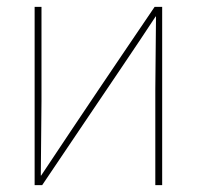

<svg xmlns="http://www.w3.org/2000/svg" viewBox="-20 -540 575 560"><path d="M81 0V-520H101V-245L99 -28H100Q147 -99 187 -158.5Q227 -218 264.5 -274Q302 -330 342.5 -389.5Q383 -449 431 -520H453V0H433V-280L435 -492H434Q392 -428 336.5 -346Q281 -264 221 -175Q161 -86 103 0Z"/></svg>

Font: Murecho Thin
Style: Regular
Weight: 100
Designer: Neil Summerour
Foundry: Positype
Version: Version 1.010